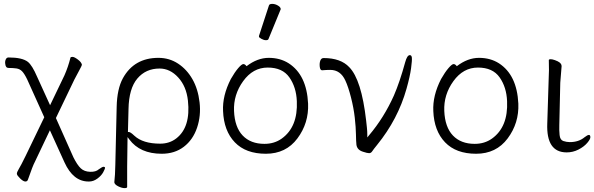

<svg xmlns="http://www.w3.org/2000/svg" viewBox="-20 -779 3061 989"><path d="M24 -429Q9 -429 7 -450Q5 -462 9.5 -472.5Q14 -483 24 -483Q95 -483 124 -460Q146 -442 171 -384L238 -237L312 -391Q331 -434 343 -482Q344 -486 353.5 -486Q363 -486 381.5 -472Q400 -458 402 -445Q401 -440 388.5 -417Q376 -394 363 -369L268 -171L358 31Q378 71 396 88Q414 105 444 106Q474 107 489 93Q507 80 513.5 80Q520 80 521 85Q521 91 511.5 108.5Q502 126 481.5 141Q461 156 439 156H436Q357 156 312 57L237 -108L159 56Q149 74 124 146Q121 156 110.5 156Q100 156 84 140.5Q68 125 67 117Q66 109 76.5 92Q87 75 112 24L208 -175L120 -370Q106 -399 94 -411.5Q82 -424 64.5 -426.5Q47 -429 24 -429Z M635 79V184Q635 190 621.5 190Q608 190 589.5 181Q571 172 569 161V158Q573 125 574 71L581 -229Q583 -321 613 -376Q671 -481 796 -481Q852 -481 897 -451.5Q942 -422 971 -371.5Q1000 -321 1008 -252Q1016 -183 995 -121Q974 -59 927 -23Q880 13 813 13Q701 13 646 -61L637 -73ZM644 -99Q652 -99 672 -80Q716 -39 805 -39Q853 -39 888 -66Q963 -124 948 -261Q940 -334 898 -380Q856 -426 802 -426Q731 -426 687.5 -374.5Q644 -323 642 -218L639 -99Z M1365 -750Q1367 -759 1382 -759Q1397 -759 1411.5 -750.5Q1426 -742 1426 -732Q1426 -730 1425 -729L1363 -578Q1361 -572 1350 -572Q1339 -572 1326.5 -579Q1314 -586 1314 -590V-594ZM1250 -438Q1306 -481 1364.5 -481Q1423 -481 1467 -453Q1560 -393 1567 -245Q1571 -145 1512 -66Q1453 13 1349.5 13Q1246 13 1189.5 -46Q1133 -105 1129 -207Q1125 -286 1169 -372Q1189 -407 1207 -428Q1225 -449 1233.5 -449Q1242 -449 1250 -438ZM1342 -38Q1393 -38 1431 -65Q1515 -125 1509 -258Q1506 -330 1470.5 -380.5Q1435 -431 1359 -431Q1283 -431 1232.5 -361Q1182 -291 1185.5 -207.5Q1189 -124 1230 -81Q1271 -38 1342 -38Z M1759 -364Q1734 -419 1681 -419Q1662 -419 1640 -417H1639Q1629 -417 1627 -435.5Q1625 -454 1630 -467Q1635 -480 1647 -480Q1735 -480 1779 -433Q1842 -369 1866 -158L1870 -121Q1872 -103 1872 -85V-71L1881 -82Q1958 -173 2009 -287Q2039 -356 2067 -458Q2077 -495 2091 -495Q2100 -495 2101.5 -482Q2103 -469 2097.5 -427.5Q2092 -386 2074 -322Q2030 -165 1922 -32Q1904 -10 1897.5 0Q1891 10 1881.5 10Q1872 10 1851 3Q1820 -6 1816 -33Q1814 -51 1813.5 -87Q1813 -123 1807.5 -172.5Q1802 -222 1788 -277Q1774 -332 1759 -364Z M2333 -438Q2389 -481 2447.5 -481Q2506 -481 2550 -453Q2643 -393 2650 -245Q2654 -145 2595 -66Q2536 13 2432.5 13Q2329 13 2272.5 -46Q2216 -105 2212 -207Q2208 -286 2252 -372Q2272 -407 2290 -428Q2308 -449 2316.5 -449Q2325 -449 2333 -438ZM2425 -38Q2476 -38 2514 -65Q2598 -125 2592 -258Q2589 -330 2553.5 -380.5Q2518 -431 2442 -431Q2366 -431 2315.5 -361Q2265 -291 2268.5 -207.5Q2272 -124 2313 -81Q2354 -38 2425 -38Z M2899 6Q2793 6 2799 -143L2806 -364Q2809 -418 2807 -470Q2808 -474 2816.5 -474Q2825 -474 2839 -469Q2870 -458 2872 -443V-442L2873 -440L2866 -353L2861 -135Q2860 -109 2862.5 -83.5Q2865 -58 2882 -52.5Q2899 -47 2915 -47Q2961 -47 2991 -72Q3006 -84 3014 -84Q3020 -84 3021 -73.5Q3022 -63 3005 -43Q2988 -23 2959.5 -8.5Q2931 6 2899 6Z"/></svg>

Font: ToneOZ-Pinyin-WenKai-Light
Style: Light
Weight: 300
Designer: Fontworks Inc.
Foundry: ToneOZ
Version: Version 0.240331